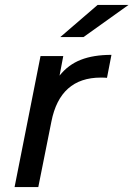

<svg xmlns="http://www.w3.org/2000/svg" viewBox="-20 -757 540 777"><path d="M431 -535 413 -442Q404 -443 388 -443Q223 -443 188 -265L135 0H39L144 -530H236L221 -451Q256 -495 307 -515Q358 -535 431 -535ZM375 -737H500L318 -607H224Z"/></svg>

Font: Montserrat Alternates Medium
Style: Italic
Weight: 500
Italic angle: -11.3°
Designer: Julieta Ulanovsky
Foundry: Julieta Ulanovsky
Version: Version 7.200